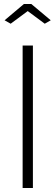

<svg xmlns="http://www.w3.org/2000/svg" viewBox="-20 -937 277 957"><path d="M2.9 -835.9 99.1 -917H136.2L232.9 -835.9L203.1 -818.8L118.2 -881.8L33.2 -818.8ZM92.8 0V-710H144V0Z"/></svg>

Font: Rawline Light
Style: Regular
Weight: 300
Designer: Matt McInerney, Pablo Impallari, Rodrigo Fuenzalida
Foundry: Matt McInerney, Pablo Impallari, Rodrigo Fuenzalida
Version: Version 4.020;PS 004.020;hotconv 1.0.88;makeotf.lib2.5.64775